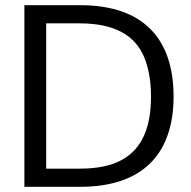

<svg xmlns="http://www.w3.org/2000/svg" viewBox="-20 -720 736 740"><path d="M289 0C536 0 649 -133 649 -348C649 -567 536 -700 289 -700H74V0ZM158 -630H287C423 -630 501 -583 536 -499C553 -457 562 -407 562 -348C562 -233 530 -148 450 -104C409 -81 355 -70 287 -70H158Z"/></svg>

Font: Rootstock Sans Body
Style: Regular
Weight: 400
Designer: Colophon Foundry, Jonny Pinhorn
Foundry: Colophon Foundry
Version: Version 1.200;FEAKit 1.0